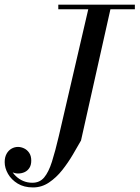

<svg xmlns="http://www.w3.org/2000/svg" viewBox="-52 -770 596 820"><path d="M89 30.5Q50.5 30.5 23.5 14Q-3.5 -2.5 -17.8 -27.5Q-32 -52.5 -32 -77.5Q-32 -98.5 -24 -113Q-16 -127.5 -3 -135Q10 -142.5 25 -142.5Q37.5 -142.5 50.5 -136.5Q63.5 -130.5 72.5 -117.5Q81.5 -104.5 81.5 -84Q81.5 -65 73.5 -52.8Q65.5 -40.5 52.8 -34.8Q40 -29 25 -29Q12.5 -29 -0.5 -35Q-13.5 -41 -22.2 -51.8Q-31 -62.5 -31 -77.5H-12Q-12 -61.5 -4.8 -46Q2.5 -30.5 15.8 -17.8Q29 -5 47 2.8Q65 10.5 86.5 10.5Q117.5 10.5 136.5 -12Q155.5 -34.5 169.8 -79.2Q184 -124 199.5 -190L329.5 -750H424L294 -170Q279 -143.5 259 -109.5Q239 -75.5 213.8 -43.5Q188.5 -11.5 157.2 9.5Q126 30.5 89 30.5ZM197 -730.5V-750H524V-730.5Z"/></svg>

Font: Bodoni Moda SC
Style: Italic
Weight: 400
Italic angle: -13°
Designer: Owen Earl
Foundry: indestructible type
Version: Version 2.005